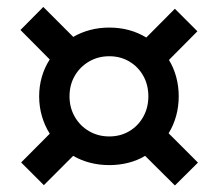

<svg xmlns="http://www.w3.org/2000/svg" viewBox="-20 -656 640 564"><path d="M493.8 -111.2 406.2 -198.2Q384.2 -184.8 357.3 -177.9Q330.4 -171 301 -171Q271.8 -171 244.8 -177.9Q217.9 -184.8 194.9 -198.2L108.8 -112.1L42.1 -178.8L126.2 -263.3Q111.4 -286.3 103.2 -314.5Q95 -342.6 95 -373Q95 -403.2 103.1 -430.9Q111.2 -458.5 126.1 -481.3L40.1 -567.9L107.2 -635.6L195.2 -547.6Q218.2 -561 244.9 -568Q271.6 -575 301 -575Q361.7 -575 409.7 -545.8L493.7 -630.3L559.9 -564.1L476.3 -479.9Q490.2 -457.1 497.6 -430Q505 -402.8 505 -373Q505 -343.2 497.4 -315.5Q489.8 -287.9 475.3 -264.5L561.5 -178.3ZM301 -255.2Q333.9 -255.2 359.9 -270.7Q385.9 -286.1 400.8 -312.9Q415.8 -339.7 415.8 -373Q415.8 -406.9 400.8 -433.4Q385.9 -459.9 359.9 -475.3Q333.9 -490.8 301 -490.8Q268.1 -490.8 241.6 -475.3Q215.1 -459.9 199.7 -433.4Q184.2 -406.9 184.2 -373Q184.2 -339.7 199.7 -312.9Q215.1 -286.1 241.6 -270.7Q268.1 -255.2 301 -255.2Z"/></svg>

Font: Pitagon Sans Mono
Style: Regular
Weight: 400
Monospace: yes
Designer: Travis Tran
Foundry: Pitagon
Version: Version 1.001;gftools[0.9.26]